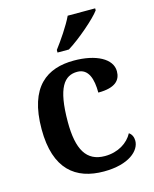

<svg xmlns="http://www.w3.org/2000/svg" viewBox="-116 -844 746 932"><g transform="rotate(-15 257.0 -378.0)"><path d="M221 -619V-606H278C337 -642 428 -721 453 -756V-766H315C294 -721 250 -657 221 -619ZM290 10C417 10 475 -46 475 -95C475 -113 468 -129 454 -138C431 -94 380 -61 314 -61C221 -61 182 -129 182 -267C182 -441 224 -491 289 -491C346 -491 362 -434 362 -367C449 -367 476 -400 476 -444C476 -507 398 -548 287 -548C153 -548 50 -481 50 -266C50 -64 149 10 290 10Z"/></g></svg>

Font: Noto Serif Yezidi SemiBold
Style: Regular
Weight: 600
Designer: Dalton Maag Ltd
Foundry: Dalton Maag Ltd
Version: Version 1.001